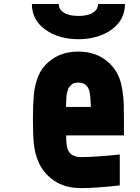

<svg xmlns="http://www.w3.org/2000/svg" viewBox="-20 -937 707 967"><path d="M474 -916.7H609.4Q609.4 -836.6 542 -788.1Q474.6 -739.6 375 -739.6Q275.4 -739.6 208 -788.1Q140.6 -836.6 140.6 -916.7H276Q276 -890 301.4 -873.4Q326.8 -856.8 375 -856.8Q423.2 -856.8 448.6 -873.4Q474 -890 474 -916.7ZM375 -677.1Q450.5 -677.1 503.9 -640.3Q557.3 -603.5 580.1 -546.2Q591.1 -518.2 596.7 -480.5Q602.2 -442.7 603.2 -413.7Q604.2 -384.8 604.2 -333.3V-255.2H313.2Q313.2 -201.8 322.9 -180.3Q339.8 -145.8 388 -145.8Q459 -145.8 583.3 -158.9V-3.3Q464.8 10.4 388 10.4Q307.3 10.4 252 -27.3Q196.6 -65.1 171.9 -125.7Q154.9 -166.7 150.4 -213.5Q145.8 -260.4 145.8 -333.3Q145.8 -408.2 150.1 -456.7Q154.3 -505.2 169.9 -546.2Q191.4 -604.2 245.1 -640.6Q298.8 -677.1 375 -677.1ZM375 -520.8Q363.9 -520.8 354.8 -518.6Q345.7 -516.3 339.5 -510.1Q333.3 -503.9 328.8 -499Q324.2 -494.1 321.3 -482.7Q318.4 -471.4 316.7 -464.8Q315.1 -458.3 314.1 -443Q313.2 -427.7 313.2 -421.5Q313.2 -415.4 312.5 -398.4H437.5Q436.2 -465.5 427.1 -487Q414.1 -520.8 375 -520.8Z"/></svg>

Font: Monoid
Style: Bold
Weight: 700
Width: 4
Designer: Andreas Larsen (@larsenwork)
Version: Version 0.61